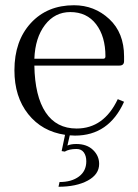

<svg xmlns="http://www.w3.org/2000/svg" viewBox="-20 -499 528 732"><path d="M453 -266Q453 -249 435 -249H111Q113 -132 154 -70.5Q195 -9 272 -9Q376 -9 429 -121L453 -111Q395 18 266 18Q262 18 256 17.5Q250 17 246 17L237 56Q250 50 271 50Q311 50 334.5 72.5Q358 95 358 126Q358 166 314.5 189.5Q271 213 203 213L207 195Q253 195 281 174Q309 153 309 116Q309 95 299.5 82Q290 69 272 69Q243 69 227 79L215 77L228 15Q140 2 87.5 -64Q35 -130 35 -231Q35 -343 97.5 -411Q160 -479 262 -479Q340 -479 396.5 -426.5Q453 -374 453 -284ZM111 -275H373Q382 -275 382 -284Q382 -360 346.5 -406.5Q311 -453 248 -453Q189 -453 151.5 -404Q114 -355 111 -275Z"/></svg>

Font: Foglihten068fMac
Style: Regular
Weight: 500
Designer: gluk (gluksza@wp.pl)
Foundry: gluk (gluksza@wp.pl)
Version: Version 0.68